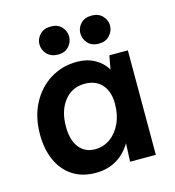

<svg xmlns="http://www.w3.org/2000/svg" viewBox="-106 -793 815 893"><g transform="rotate(-15 301.0 -347.0)"><path d="M537 -503V0H413L417 -88Q390 -42 346.5 -16.5Q303 9 247 9Q181 9 135 -21.5Q89 -52 65 -106Q41 -160 41 -230Q41 -314 74 -377.5Q107 -441 164.5 -477Q222 -513 294 -513Q342 -513 379 -492.5Q416 -472 436 -438L448 -503ZM303 -405Q241 -405 204 -358Q167 -311 167 -235Q167 -170 195 -134Q223 -98 272 -98Q312 -98 344.5 -121Q377 -144 396 -185Q415 -226 415 -279Q415 -338 385 -371.5Q355 -405 303 -405ZM220 -568Q185 -568 166 -589Q147 -610 147 -636Q147 -662 166 -682.5Q185 -703 220 -703Q253 -703 271.5 -682.5Q290 -662 290 -636Q290 -610 271.5 -589Q253 -568 220 -568ZM416 -568Q381 -568 362.5 -589Q344 -610 344 -636Q344 -662 362.5 -682.5Q381 -703 416 -703Q449 -703 468 -682.5Q487 -662 487 -636Q487 -610 468 -589Q449 -568 416 -568Z"/></g></svg>

Font: Livvic SemiBold
Style: Regular
Weight: 600
Designer: Jacques Le Bailly, Baron von Fonthausen
Version: Version 1.001; ttfautohint (v1.8.2)